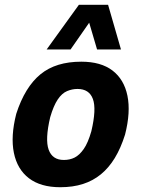

<svg xmlns="http://www.w3.org/2000/svg" viewBox="-20 -772 591 803"><path d="M232 11Q150 11 101 -26.5Q52 -64 38 -133Q24 -202 48 -296Q66 -352 91.5 -393.5Q117 -435 149.5 -461.5Q182 -488 224.5 -501Q267 -514 320 -514Q402 -514 450.5 -477Q499 -440 513 -371.5Q527 -303 503 -209Q485 -152 460 -111Q435 -70 402 -43Q369 -16 327 -2.5Q285 11 232 11ZM247 -103Q272 -103 292 -113Q312 -123 330 -148.5Q348 -174 362 -223Q384 -316 368.5 -358Q353 -400 304 -400Q282 -400 260.5 -391Q239 -382 221.5 -356Q204 -330 190 -282Q168 -189 183.5 -146Q199 -103 247 -103ZM175 -565 310 -752H432L486 -565H386L353 -677L275 -565Z"/></svg>

Font: Nunito Sans 7pt Condensed ExtraBold
Style: Italic
Weight: 800
Width: 3
Italic angle: -9°
Designer: Vernon Adams
Foundry: Vernon Adams
Version: Version 3.101;gftools[0.9.27]